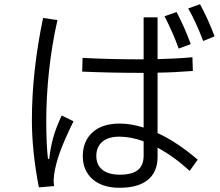

<svg xmlns="http://www.w3.org/2000/svg" viewBox="-20 -860 1040 909"><path d="M927 -840Q966 -768 996 -688L942 -666Q907 -758 871 -820ZM826 -630Q801 -701 759 -783L816 -803Q856 -727 883 -651ZM726 -230Q818 -188 916 -104L878 -51Q805 -118 726 -161V-117Q726 -46 680 -8.5Q634 29 546 29Q465 29 418.5 -11.5Q372 -52 372 -121Q372 -191 417.5 -233Q463 -275 547 -275Q600 -275 660 -256V-515H657Q505 -515 369 -521L371 -586Q496 -579 659 -579H660V-778H726V-580Q815 -582 891 -589L893 -524Q804 -517 726 -516ZM213 -108Q218 -155 230.5 -203Q243 -251 272 -313L328 -286Q284 -196 263.5 -139Q243 -82 236 -32Q234 -14 234 -7Q234 3 236 21L164 27Q131 -144 131 -291Q131 -522 184 -775L252 -765Q225 -646 212 -523Q199 -400 199 -290Q199 -177 207 -108ZM660 -191Q599 -213 545 -213Q492 -213 464 -188.5Q436 -164 436 -122Q436 -79 465 -56Q494 -33 547 -33Q605 -33 632.5 -55Q660 -77 660 -123Z"/></svg>

Font: IBM Plex Sans JP
Style: Regular
Weight: 400
Designer: Mike Abbink; Paul van der Laan; Pieter van Rosmalen; Wujin Sim; Yejin Wi; Jinhee Kim; Boomi Park; Yona Kim; Kichan Ma
Foundry: Sandoll Inc.
Version: Version 1.001